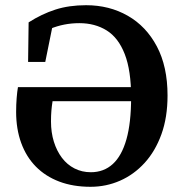

<svg xmlns="http://www.w3.org/2000/svg" viewBox="-20 -701 704 738"><path d="M328 17Q261 17 208 -3Q155 -23 118 -60.5Q81 -98 61.5 -151.5Q42 -205 42 -271Q42 -299 44 -324Q46 -349 49 -366H544L545 -312H182Q179 -293 177.5 -275Q176 -257 176 -234Q176 -192 187 -156.5Q198 -121 218 -94.5Q238 -68 266.5 -53.5Q295 -39 329 -39Q379 -39 413.5 -70.5Q448 -102 466 -165.5Q484 -229 484 -327Q484 -430 459.5 -493Q435 -556 390 -584Q345 -612 285 -612Q255 -612 227 -606.5Q199 -601 172.5 -590Q146 -579 119 -561L189 -636L154 -463H88L90 -615Q140 -647 192.5 -664Q245 -681 311 -681Q400 -681 471 -640.5Q542 -600 583 -522.5Q624 -445 624 -334Q624 -250 600.5 -185Q577 -120 536 -75Q495 -30 441.5 -6.5Q388 17 328 17Z"/></svg>

Font: Source Serif 4 18pt SemiBold
Style: Regular
Weight: 600
Designer: Frank Grießhammer
Foundry: Adobe Systems Incorporated
Version: Version 4.004;hotconv 1.0.116;makeotfexe 2.5.65601